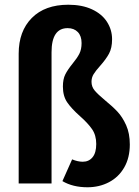

<svg xmlns="http://www.w3.org/2000/svg" viewBox="-20 -776 587 812"><path d="M454 -610Q454 -573 441 -549Q428 -525 403 -497Q385 -477 376 -462.5Q367 -448 367 -430Q367 -409 380.5 -393Q394 -377 424 -352Q456 -326 477 -303.5Q498 -281 513.5 -246.5Q529 -212 529 -165Q529 -109 505.5 -68Q482 -27 441 -5.5Q400 16 350 16Q288 16 244 -10L285 -102Q309 -92 330 -92Q356 -92 371.5 -111Q387 -130 387 -167Q387 -204 369.5 -229.5Q352 -255 318 -285Q282 -317 264 -343.5Q246 -370 246 -410Q246 -441 256 -461Q266 -481 287 -507Q306 -530 315.5 -548.5Q325 -567 325 -594Q325 -624 309 -640.5Q293 -657 266 -657Q198 -657 198 -555V0H59V-549Q59 -644 114.5 -700Q170 -756 269 -756Q327 -756 369 -736.5Q411 -717 432.5 -683.5Q454 -650 454 -610Z"/></svg>

Font: Fira Sans Condensed SemiBold
Style: Regular
Weight: 600
Width: 3
Designer: bBox Type GmbH & Carrois Corporate GbR & Edenspiekermann AG
Foundry: bBox Type GmbH & Carrois Corporate GbR & Edenspiekermann AG
Version: Version 4.301